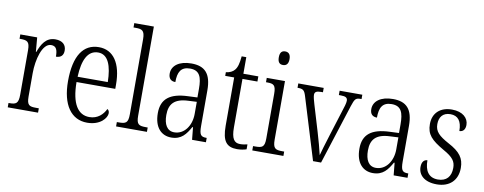

<svg xmlns="http://www.w3.org/2000/svg" viewBox="-64 -1071 3508 1391"><g transform="rotate(10 1689.5 -375.0)"><path d="M32 0H255V-32H235C186 -32 167 -38 167 -103V-275C167 -374 199 -499 264 -499C302 -499 312 -471 312 -422C351 -422 367 -444 367 -476C367 -517 341 -545 287 -545C217 -545 188 -489 166 -431H163L154 -536H30V-504H35C86 -504 105 -497 105 -433V-106C105 -39 86 -32 37 -32H32Z M617 10C713 10 760 -49 760 -85C760 -100 753 -109 745 -113C725 -71 687 -33 626 -33C542 -33 492 -107 491 -267H776V-298C776 -455 714 -544 608 -544C494 -544 429 -451 429 -263C429 -89 499 10 617 10ZM714 -306H492C497 -431 533 -505 609 -505C683 -505 712 -424 714 -306Z M829 0H1056V-32H1045C990 -32 973 -39 973 -105V-760H829V-728H844C890 -728 912 -722 912 -656V-105C912 -39 895 -32 840 -32H829Z M1236 10C1311 10 1343 -36 1374 -91H1379L1388 0H1490V-32H1487C1447 -32 1435 -45 1435 -110V-372C1435 -495 1387 -544 1288 -544C1198 -544 1145 -503 1145 -445C1145 -409 1163 -391 1196 -391C1196 -464 1217 -506 1285 -506C1356 -506 1373 -458 1373 -372V-309L1304 -306C1173 -301 1110 -253 1110 -148C1110 -41 1164 10 1236 10ZM1251 -31C1197 -31 1173 -77 1173 -145C1173 -225 1209 -270 1314 -274L1374 -277V-188C1374 -101 1324 -31 1251 -31Z M1720 10C1746 10 1772 5 1789 -1V-37C1770 -33 1756 -30 1735 -30C1692 -30 1671 -59 1671 -141V-498H1781V-536H1671V-658H1637C1632 -605 1624 -575 1607 -555C1593 -538 1572 -528 1544 -525V-498H1610V-143C1610 -29 1643 10 1720 10Z M1942 -648C1964 -648 1982 -660 1982 -698C1982 -736 1964 -748 1942 -748C1919 -748 1903 -736 1903 -698C1903 -660 1919 -648 1942 -648ZM1831 0H2060V-32H2046C1995 -32 1977 -40 1977 -106V-536H1843V-504H1851C1899 -504 1916 -496 1916 -431V-103C1916 -39 1898 -32 1847 -32H1831Z M2139 -454 2278 0H2337L2478 -440C2496 -495 2503 -504 2539 -504H2546V-536H2379V-504H2394C2430 -504 2443 -495 2443 -473C2443 -455 2434 -427 2418 -378L2365 -209C2342 -136 2325 -78 2318 -51C2310 -88 2290 -161 2274 -214L2216 -407C2209 -430 2201 -459 2201 -474C2201 -495 2213 -504 2248 -504H2262V-536H2075V-504C2115 -504 2126 -497 2139 -454Z M2719 10C2794 10 2826 -36 2857 -91H2862L2871 0H2973V-32H2970C2930 -32 2918 -45 2918 -110V-372C2918 -495 2870 -544 2771 -544C2681 -544 2628 -503 2628 -445C2628 -409 2646 -391 2679 -391C2679 -464 2700 -506 2768 -506C2839 -506 2856 -458 2856 -372V-309L2787 -306C2656 -301 2593 -253 2593 -148C2593 -41 2647 10 2719 10ZM2734 -31C2680 -31 2656 -77 2656 -145C2656 -225 2692 -270 2797 -274L2857 -277V-188C2857 -101 2807 -31 2734 -31Z M3189 10C3282 10 3341 -45 3341 -137C3341 -209 3309 -252 3222 -298C3149 -338 3118 -366 3118 -421C3118 -471 3143 -508 3200 -508C3255 -508 3284 -472 3284 -399C3312 -399 3327 -419 3327 -451C3327 -501 3285 -543 3205 -543C3120 -543 3065 -494 3065 -412C3065 -335 3101 -299 3194 -245C3268 -204 3287 -175 3287 -128C3287 -64 3254 -26 3191 -26C3121 -26 3093 -76 3093 -150C3072 -150 3052 -135 3052 -94C3052 -36 3097 10 3189 10Z"/></g></svg>

Font: Noto Serif Myanmar Condensed Light
Style: Regular
Weight: 300
Width: 3
Designer: Ben Mitchell and the Monotype Design Team
Foundry: Monotype Imaging Inc.
Version: Version 2.106